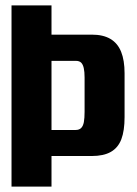

<svg xmlns="http://www.w3.org/2000/svg" viewBox="-20 -695 509 715"><path d="M22.9 0H171.8V-114H321.9Q365.8 -114 392.8 -129.4Q419.8 -144.8 431.9 -176.5Q443.9 -208.2 443.9 -258.8V-422.2Q443.9 -470.3 431.1 -502.1Q418.3 -533.9 391.3 -550Q364.3 -566 321.9 -566H171.8V-675H22.9ZM171.8 -211V-468.4H262Q275.2 -468.4 282 -461.9Q288.8 -455.3 291.9 -441.6Q295 -427.8 295 -406.7V-278.3Q295 -255.2 292.3 -240.3Q289.5 -225.5 282.1 -218.2Q274.7 -211 262 -211Z"/></svg>

Font: Anybody Thin Condensed
Style: Regular
Weight: 100
Width: 3
Version: Version 1.113;gftools[0.9.25]